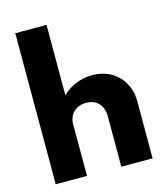

<svg xmlns="http://www.w3.org/2000/svg" viewBox="-115 -871 831 960"><g transform="rotate(-15 300.0 -391.0)"><path d="M215.9 0V-266.8C215.9 -317.3 250.5 -354.1 305.5 -354.1C359.5 -354.1 393.6 -318.6 393.6 -260.9V0H555.5V-295.9C555.5 -403.2 478.2 -480 371.8 -480C310.9 -480 254.5 -455.9 215.9 -417.3V-781.8H54.1V0Z"/></g></svg>

Font: Spartan MB ExtBd
Style: Regular
Weight: 800
Designer: Matt Bailey, Mirko Velimirovic
Foundry: Matt Bailey
Version: Version 1.005